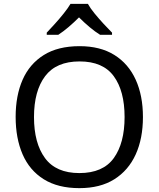

<svg xmlns="http://www.w3.org/2000/svg" viewBox="-20 -964 821 994"><path d="M720 -358Q720 -247 682.5 -164.5Q645 -82 572 -36Q499 10 391 10Q280 10 206.5 -36Q133 -82 97 -165Q61 -248 61 -359Q61 -469 97 -551Q133 -633 206.5 -679Q280 -725 392 -725Q499 -725 572 -679.5Q645 -634 682.5 -551.5Q720 -469 720 -358ZM156 -358Q156 -223 213 -145.5Q270 -68 391 -68Q513 -68 569 -145.5Q625 -223 625 -358Q625 -493 569 -569.5Q513 -646 392 -646Q271 -646 213.5 -569.5Q156 -493 156 -358ZM435 -944Q447 -922 469.5 -894.5Q492 -867 516.5 -840.5Q541 -814 560 -795V-784H498Q472 -800 444 -823.5Q416 -847 389 -874Q362 -847 335 -824Q308 -801 282 -784H222V-795Q241 -815 264.5 -841Q288 -867 310 -894.5Q332 -922 345 -944Z"/></svg>

Font: Noto Sans Vai
Style: Regular
Weight: 400
Designer: Monotype Design Team
Foundry: Monotype Imaging Inc.
Version: Version 2.001; ttfautohint (v1.8.4.7-5d5b)